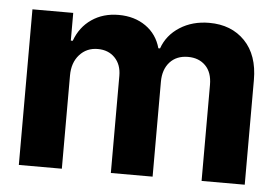

<svg xmlns="http://www.w3.org/2000/svg" viewBox="-44 -612 969 671"><g transform="rotate(5 440.5 -276.5)"><path d="M195.3 0H44.4V-545.9H187.5V-448.7H194.3Q211.9 -497.6 252 -525.1Q292 -552.7 346.7 -552.7Q402.3 -552.7 441.9 -524.9Q481.4 -497.1 494.6 -448.7H500.5Q517.1 -496.1 561.3 -524.4Q605.5 -552.7 664.6 -552.7Q742.2 -552.7 789.6 -503.7Q836.9 -454.6 836.9 -367.2V0H685.5V-336.9Q685.5 -380.9 662.1 -404.3Q638.7 -427.7 601.1 -427.7Q560.5 -427.7 537.1 -401.9Q513.7 -376 513.7 -333V0H367.2V-340.8Q367.2 -380.4 344.2 -404.1Q321.3 -427.7 284.2 -427.7Q245.1 -427.7 220.2 -399.9Q195.3 -372.1 195.3 -327.1Z"/></g></svg>

Font: Inter Tight Stencil
Style: Bold
Weight: 700
Designer: Rasmus Andersson
Foundry: rsms
Version: Version 3.004;Glyphs 3.1.2 (3151)